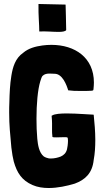

<svg xmlns="http://www.w3.org/2000/svg" viewBox="-20 -927 528 963"><path d="M177 -769C208 -771 245 -767 273 -767C292 -767 307 -769 312 -776C312 -816 309 -887 309 -904L173 -907C172 -846 177 -808 177 -769ZM143 1C168 12 196 16 224 16C269 16 315 6 355 -6C406 -25 443 -57 450 -125C456 -157 458 -191 458 -225C458 -268 454 -311 450 -351L449 -352H447C430 -352 369 -358 316 -358C284 -358 255 -356 242 -348C241 -347 240 -347 240 -347C239 -347 239 -347 239 -346V-345C242 -315 241 -298 241 -278C241 -267 241 -255 243 -240C247 -238 254 -238 263 -238C275 -238 291 -239 303 -239C309 -239 313 -239 317 -238C320 -237 321 -230 321 -221C321 -206 318 -185 316 -178C311 -159 300 -149 285 -142C270 -136 252 -132 235 -132C231 -132 227 -132 223 -133C214 -135 206 -138 200 -142C175 -162 170 -202 167 -231C164 -263 163 -298 163 -332C163 -404 169 -476 182 -519C185 -530 190 -543 193 -546C203 -556 215 -558 229 -558C237 -558 245 -557 254 -557C293 -557 314 -501 322 -474C344 -471 359 -471 374 -471C386 -471 399 -471 416 -471C437 -472 445 -471 448 -475L449 -481C450 -492 451 -502 451 -513C451 -638 356 -702 238 -702C223 -702 208 -701 193 -699C157 -694 123 -685 96 -662C57 -635 44 -591 37 -547C30 -504 28 -459 27 -416C26 -396 26 -379 26 -362C26 -297 31 -255 37 -187C40 -160 45 -132 49 -117C65 -60 90 -22 143 1Z"/></svg>

Font: HEYCLAY
Style: Regular
Weight: 400
Designer: Marcelo Magalhaes
Foundry: Marcelo Magalhães
Version: Version 1.300;hotconv 1.0.109;makeotfexe 2.5.65596